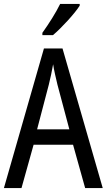

<svg xmlns="http://www.w3.org/2000/svg" viewBox="-20 -963 547 983"><path d="M388 -934V-943H288C266 -898 232 -844 197 -795V-783H251C294 -819 363 -894 388 -934ZM416 0H506L300 -715H205L0 0H90L152 -222H354ZM274 -530 335 -301H170L230 -530C238 -562 246 -600 252 -634C256 -605 267 -560 274 -530Z"/></svg>

Font: Noto Sans Khmer Condensed
Style: Regular
Weight: 400
Width: 3
Designer: Danh Hong and the Monotype Design Team
Foundry: Monotype Imaging Inc.
Version: Version 2.004